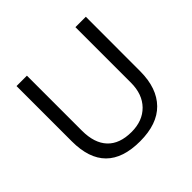

<svg xmlns="http://www.w3.org/2000/svg" viewBox="-174 -898 1096 1096"><g transform="rotate(-45 374.0 -350.0)"><path d="M93.3 -264.2V-710.9H177.2V-266.6Q177.2 -166.5 226.8 -113.8Q276.4 -61 372.6 -61Q462.4 -61 515.6 -115.2Q568.8 -169.4 568.8 -263.2V-710.9H652.8L652.3 -269Q651.4 -134.8 579.8 -61.8Q508.3 11.2 369.1 11.2Q93.3 11.2 93.3 -264.2Z"/></g></svg>

Font: RGR Online_21
Style: Regular
Weight: 400
Italic angle: -12°
Designer: vernon adams
Foundry: vernon adams
Version: Version 1.000